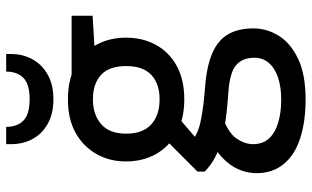

<svg xmlns="http://www.w3.org/2000/svg" viewBox="-214 -564 1010 622"><g transform="rotate(-90 291.0 -253.0)"><path d="M280 232Q208 232 154 214.5Q100 197 70.5 161Q41 125 41 73Q41 44 53 15.5Q65 -13 92 -38.5Q119 -64 165 -83L227 -39Q172 -19 153.5 8Q135 35 135 62Q135 93 153 113Q171 133 204 143Q237 153 279 153Q321 153 351.5 142.5Q382 132 398.5 112.5Q415 93 415 66Q415 27 390 6Q365 -15 292 -19Q234 -23 193 -30.5Q152 -38 124.5 -47.5Q97 -57 78 -69.5Q59 -82 46 -95V-118L147 -219L234 -191L118 -92L139 -140Q150 -132 160.5 -125.5Q171 -119 188 -113.5Q205 -108 235.5 -103Q266 -98 315 -94Q386 -89 429 -70.5Q472 -52 491 -19Q510 14 510 63Q510 106 486.5 144.5Q463 183 412 207.5Q361 232 280 232ZM280 -161Q216 -161 171 -186Q126 -211 102.5 -253.5Q79 -296 79 -350Q79 -403 103 -445.5Q127 -488 171.5 -513Q216 -538 280 -538Q345 -538 389.5 -513Q434 -488 457 -445.5Q480 -403 480 -350Q480 -296 457 -253.5Q434 -211 389.5 -186Q345 -161 280 -161ZM280 -241Q331 -241 359.5 -268Q388 -295 388 -349Q388 -404 359.5 -430.5Q331 -457 280 -457Q231 -457 200 -430.5Q169 -404 169 -349Q169 -295 199 -268Q229 -241 280 -241ZM368 -447 344 -526H551V-458ZM281 -585Q234 -585 201.5 -603Q169 -621 152 -652Q135 -683 135 -723V-738H191Q191 -702 211.5 -682Q232 -662 281 -662Q329 -662 349.5 -682Q370 -702 370 -738H427V-723Q427 -683 409.5 -652Q392 -621 359.5 -603Q327 -585 281 -585Z"/></g></svg>

Font: DM Sans 9pt Medium
Style: Regular
Weight: 500
Version: Version 4.004;gftools[0.9.30]